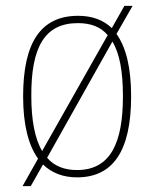

<svg xmlns="http://www.w3.org/2000/svg" viewBox="-20 -596 527 656"><path d="M110 -54 57 40H85L127 -34C157 -5 196 10 243 10C364 10 428 -77 428 -267C428 -364 411 -434 378 -480L433 -576H405L362 -500C333 -528 294 -542 247 -542C121 -542 59 -453 59 -267C59 -170 77 -100 110 -54ZM348 -476 124 -80C99 -122 87 -186 87 -267C86 -434 132 -517 246 -517C291 -517 324 -504 348 -476ZM243 -15C199 -15 165 -29 141 -57L364 -454C389 -413 400 -351 400 -267C400 -110 359 -15 243 -15Z"/></svg>

Font: Noto Serif Thai SemiCondensed Thin
Style: Regular
Weight: 100
Width: 4
Designer: Monotype Design Team
Foundry: Monotype Imaging Inc.
Version: Version 2.002